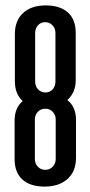

<svg xmlns="http://www.w3.org/2000/svg" viewBox="-20 -680 334 710"><path d="M35 -379V-554Q35 -604 65.5 -632Q96 -660 149 -660Q202 -660 231 -634Q260 -608 260 -558V-383Q260 -338 229 -310Q261 -285 261 -237V-96Q261 -46 229.5 -18Q198 10 145 10Q92 10 63 -16Q34 -42 34 -92V-233Q34 -282 64 -306Q35 -333 35 -379ZM110 -558V-378Q110 -361 121 -349.5Q132 -338 148 -338Q164 -338 174.5 -349.5Q185 -361 185 -378V-558Q185 -575 174 -586.5Q163 -598 147 -598Q131 -598 120.5 -586.5Q110 -575 110 -558ZM109 -238V-92Q109 -75 120 -63.5Q131 -52 147.5 -52Q164 -52 175 -63.5Q186 -75 186 -92V-238Q186 -255 175 -266.5Q164 -278 147.5 -278Q131 -278 120 -266.5Q109 -255 109 -238Z"/></svg>

Font: Medula One
Style: Regular
Weight: 400
Designer: Luciano Vergara
Foundry: Luciano Vergara
Version: Version 1.002